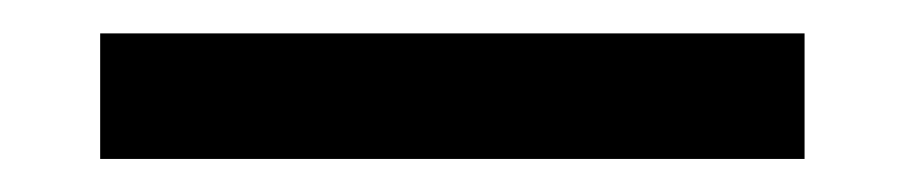

<svg xmlns="http://www.w3.org/2000/svg" viewBox="-20 -355 542 115"><path d="M461.9 -259.8H40V-335H461.9Z"/></svg>

Font: Sporting Grotesque
Style: Regular
Weight: 400
Designer: Lucas LE BIHAN
Foundry: Lucas LE BIHAN
Version: Version 2.001;PS 2.1;hotconv 1.0.88;makeotf.lib2.5.647800